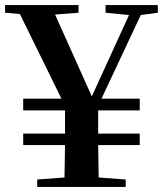

<svg xmlns="http://www.w3.org/2000/svg" viewBox="-25 -733 639 753"><path d="M66 -300H230V-209H66V-164H230L228 -37L121 -29V0H468V-29L362 -37L360 -164H523V-209H360V-300H523V-346H373L527 -674L594 -683V-713H389V-683L481 -674L335 -355L191 -676L283 -683V-713H-5V-683L53 -678L216 -346H66Z"/></svg>

Font: Source Han Serif CN
Style: Bold
Weight: 700
Designer: Ryoko NISHIZUKA 西塚涼子 (kana & ideographs); Frank Grießhammer (Latin, Greek & Cyrillic); Wenlong ZHANG 张文龙 (bopomofo); San
Foundry: Adobe
Version: Version 2.003;hotconv 1.1.1;makeotfexe 2.6.0